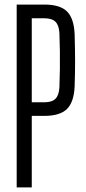

<svg xmlns="http://www.w3.org/2000/svg" viewBox="-20 -820 376 840"><path d="M53 0V-800H174.5Q242.5 -800 273 -770Q303.5 -740 306.5 -670.5Q308.5 -604 308.5 -551Q308.5 -498 306.5 -442Q303.5 -373 272.8 -343Q242 -313 174 -313H119V0ZM119 -372.5H174Q208 -372.5 223.2 -388.5Q238.5 -404.5 240 -439.5Q241.5 -479 242 -517.8Q242.5 -556.5 242 -595.2Q241.5 -634 240 -673.5Q238.5 -708 223.5 -724Q208.5 -740 174.5 -740H119Z"/></svg>

Font: Big Shoulders Display Thin
Style: Regular
Weight: 400
Version: Version 2.002